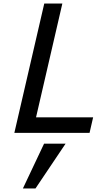

<svg xmlns="http://www.w3.org/2000/svg" viewBox="-20 -742 540 1072"><path d="M480 0H60.1L227.1 -722.2H328.1L181.2 -86.9H500ZM346.2 60.1 178.2 310.1H107.9L226.1 60.1Z"/></svg>

Font: Perun
Style: Italic
Weight: 400
Italic angle: -12°
Foundry: Stefan Peev, Context Ltd
Version: Version 001.000